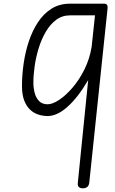

<svg xmlns="http://www.w3.org/2000/svg" viewBox="-20 -1024 626 1044"><path d="M430 0Q417.5 0 409.5 -6.5Q401.5 -13 403 -28.5L459.5 -588.5Q403.5 -493.5 347 -443.2Q290.5 -393 239 -393Q213.5 -393 188.5 -401Q163.5 -409 143.5 -427.8Q123.5 -446.5 111.5 -478Q99.5 -509.5 99.5 -556.5Q99.5 -615.5 108.5 -678.2Q117.5 -741 136.8 -799Q156 -857 186.5 -903.2Q217 -949.5 260.2 -976.8Q303.5 -1004 361 -1004H546.5Q557 -1004 561.5 -997.8Q566 -991.5 565 -979.5L465.5 -31.5Q463.5 -14.5 454.2 -7.2Q445 0 430 0ZM161.5 -574.5Q161.5 -547.5 168.2 -520.2Q175 -493 192 -475Q209 -457 239 -457Q265.5 -457 301.8 -481Q338 -505 374.8 -547.8Q411.5 -590.5 439.8 -647.8Q468 -705 478.5 -771L496.5 -940.5H361Q318 -940.5 285.2 -916Q252.5 -891.5 229 -851.2Q205.5 -811 190.5 -762.5Q175.5 -714 168.5 -664.8Q161.5 -615.5 161.5 -574.5Z"/></svg>

Font: Edu NSW ACT Cursive
Style: Regular
Weight: 400
Designer: Tina and Corey Anderson, Eben Sorkin, Mirko Velimirovic
Foundry: Sorkin Type Co.
Version: Version 2.000